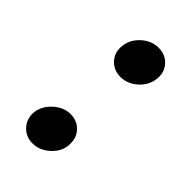

<svg xmlns="http://www.w3.org/2000/svg" viewBox="-150 -484 547 547"><g transform="rotate(45 123.5 -210.5)"><path d="M212 -374Q211 -343 187.5 -320.5Q164 -298 134 -298Q108 -298 91 -315.5Q74 -333 75 -358Q76 -389 99.5 -411.5Q123 -434 153 -434Q179 -434 196 -416.5Q213 -399 212 -374ZM168 -62Q168 -32 144 -9.5Q120 13 91 13Q65 13 48 -4.5Q31 -22 31 -47Q32 -77 56 -100Q80 -123 109 -123Q135 -123 152 -105.5Q169 -88 168 -62Z"/></g></svg>

Font: Rosario Medium
Style: Italic
Weight: 500
Italic angle: -8.05°
Version: Version 1.201